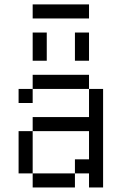

<svg xmlns="http://www.w3.org/2000/svg" viewBox="-20 -832 540 852"><path d="M375 -750V-812.5H125V-750ZM125 -62.5V0H312.5V-62.5ZM125 -62.5V-250H62.5V-62.5ZM375 -62.5V0H437.5V-437.5H375Q375 -437.5 375 -312.5H125V-250H375Q375 -250 375 -125H312.5V-62.5ZM125 -437.5H62.5V-375H125ZM125 -437.5H375V-500H125ZM125 -687.5Q125 -687.5 125 -562.5H187.5Q187.5 -562.5 187.5 -687.5ZM312.5 -687.5Q312.5 -687.5 312.5 -562.5H375Q375 -562.5 375 -687.5Z"/></svg>

Font: BFUnifontExMono
Style: Regular
Weight: 500
Version: Version 15.0.06